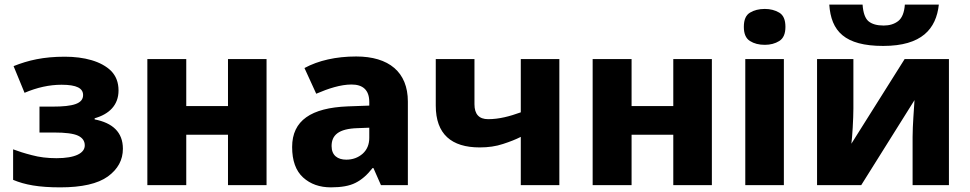

<svg xmlns="http://www.w3.org/2000/svg" viewBox="-20 -806 4224 836"><path d="M262.2 -559.1C168.5 -559.1 103 -543.5 39.1 -518.1L86.9 -401.9C141.6 -425.3 195.3 -437 248 -437C314.5 -437 341.8 -421.4 341.8 -392.1C341.8 -354.5 298.3 -341.8 209 -341.8H151.9V-229H215.8C265.1 -229 299.8 -224.6 319.8 -215.3C339.4 -206.1 349.1 -191.9 349.1 -172.9C349.1 -139.6 308.6 -117.2 226.1 -117.2C186.5 -117.2 150.9 -121.6 118.7 -130.4C85.9 -138.7 59.1 -147.5 37.1 -155.8V-22.9C87.9 -1.5 148.4 9.8 242.2 9.8C336.4 9.8 405.8 -5.9 449.7 -37.6C493.2 -69.3 515.1 -109.4 515.1 -158.2C515.1 -231 469.7 -271 392.1 -286.1V-291C454.6 -308.6 496.1 -347.7 496.1 -412.1C496.1 -446.8 485.4 -474.6 464.4 -496.6C421.4 -539.6 346.2 -559.1 262.2 -559.1Z M621.6 -548.8V0H791V-219.2H972.7V0H1140.6V-548.8H972.7V-344.2H791V-548.8Z M1530.8 -560.1C1442.9 -560.1 1366.2 -542.5 1305.7 -509.8L1356.9 -397.9C1410.2 -420.9 1463.4 -438 1510.7 -438C1559.1 -438 1587.9 -415 1587.9 -361.8V-346.2L1493.7 -342.8C1335.4 -336.4 1252 -281.7 1252 -166C1252 -106 1268.1 -62 1299.8 -33.2C1331.5 -4.4 1372.1 9.8 1420.9 9.8C1466.3 9.8 1502 3.4 1527.8 -9.8C1553.7 -22.5 1578.6 -43.9 1602.1 -74.2H1606L1638.7 0H1755.9V-363.8C1755.9 -492.2 1673.3 -560.1 1530.8 -560.1ZM1587.9 -250V-206.1C1587.9 -176.8 1578.1 -153.8 1559.1 -136.7C1539.6 -119.6 1515.6 -110.8 1487.8 -110.8C1450.7 -110.8 1423.8 -128.9 1423.8 -169.9C1423.8 -216.8 1453.1 -245.6 1537.1 -248Z M2045.9 -548.8H1877.4V-346.2C1877.4 -221.7 1945.8 -164.1 2068.8 -164.1C2106 -164.1 2139.6 -168.9 2170.4 -179.2C2200.7 -189 2226.6 -199.2 2247.6 -210V0H2415.5V-548.8H2247.6V-316.9C2200.2 -299.8 2153.8 -287.1 2105.5 -287.1C2065.9 -287.1 2045.9 -308.6 2045.9 -352.1Z M2560.5 -548.8V0H2730V-219.2H2911.6V0H3079.6V-548.8H2911.6V-344.2H2730V-548.8Z M3310.1 -767.1C3284.7 -767.1 3263.2 -761.7 3245.6 -751C3227.5 -740.2 3218.8 -719.7 3218.8 -689C3218.8 -659.2 3227.5 -638.7 3245.6 -627.4C3263.2 -616.2 3284.7 -610.8 3310.1 -610.8C3334 -610.8 3355 -616.2 3373 -627.4C3391.1 -638.7 3399.9 -659.2 3399.9 -689C3399.9 -719.7 3391.1 -740.2 3373 -751C3355 -761.7 3334 -767.1 3310.1 -767.1ZM3225.1 -548.8V0H3393.1V-548.8Z M3919.9 -786.1C3917.5 -751.5 3907.7 -727.5 3891.1 -714.4C3874 -701.2 3853 -694.8 3827.6 -694.8C3798.3 -694.8 3776.4 -701.2 3761.7 -713.4C3747.1 -725.6 3738.3 -750 3735.8 -786.1H3590.8C3598.6 -670.4 3657.7 -606 3825.7 -606C3993.7 -606 4056.2 -680.2 4067.9 -786.1ZM3695.8 -548.8H3537.6V0H3730L3961.9 -370.1C3960 -335.4 3953.6 -260.7 3953.6 -210V0H4111.8V-548.8H3918.9L3687 -180.2C3690.9 -206.1 3695.8 -290.5 3695.8 -334Z"/></svg>

Font: Noto Reveo Sans
Style: Regular
Weight: 800
Designer: Monotype Design Team
Foundry: Monotype Imaging Inc.
Version: Version 2.007